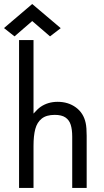

<svg xmlns="http://www.w3.org/2000/svg" viewBox="-30 -927 512 947"><path d="M64 -729.5H135.3V-366.7Q155.3 -389.6 170.9 -400.4Q207 -424.8 254.4 -424.8Q306.6 -424.8 344.5 -397Q382.3 -369.1 392.6 -320.3Q397.5 -297.9 397.5 -257.3V0H326.2V-252.4Q326.2 -288.1 318.8 -311.5Q311.5 -335 292.7 -347.7Q273.9 -360.4 240.2 -360.4Q198.7 -360.4 175.8 -342Q152.8 -323.7 144 -290.5Q135.3 -257.3 135.3 -207.5V0H64ZM128.9 -907.2 269.5 -788.1 216.8 -747.6 128.9 -823.2 41.5 -747.6 -10.3 -788.6Z"/></svg>

Font: NMS Futura Pro Book
Style: Regular
Weight: 400
Designer: Blend3rman
Version: Version 0.1